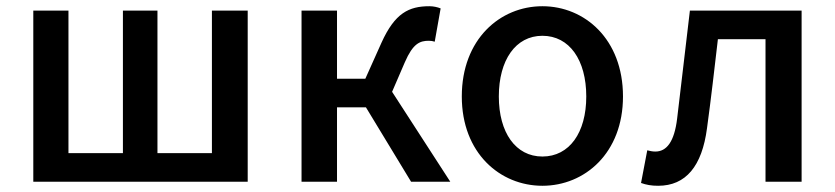

<svg xmlns="http://www.w3.org/2000/svg" viewBox="-20 -584 2682 617"><path d="M87 0H776V-550H661V-92H486V-550H375V-92H200V-550H87Z M1240 -289 1281 -384C1307 -444 1329 -453 1358 -453C1366 -453 1370 -452 1377 -450L1396 -557C1386 -561 1373 -564 1360 -564C1294 -564 1249 -542 1206 -447L1154 -331H1063V-550H949V0H1063V-239H1156L1301 0H1427Z M1723 13C1859 13 1982 -92 1982 -274C1982 -458 1859 -564 1723 -564C1587 -564 1464 -458 1464 -274C1464 -92 1587 13 1723 13ZM1723 -81C1637 -81 1583 -158 1583 -274C1583 -391 1637 -469 1723 -469C1810 -469 1864 -391 1864 -274C1864 -158 1810 -81 1723 -81Z M2095 13C2184 13 2236 -50 2252 -172C2265 -267 2276 -364 2287 -458H2440V0H2556V-550H2197C2183 -434 2170 -318 2156 -203C2147 -128 2122 -97 2086 -97C2076 -97 2068 -99 2060 -101L2040 4C2057 10 2073 13 2095 13Z"/></svg>

Font: Noto Sans T Chinese Medium
Style: Regular
Weight: 500
Designer: Ryoko NISHIZUKA (kana & ideographs); Paul D. Hunt (Latin, Greek & Cyrillic); Wenlong ZHANG (bopomofo); Sandoll Communica
Foundry: Adobe Systems Incorporated
Version: Version 1.000;PS 1;hotconv 1.0.78;makeotf.lib2.5.61930